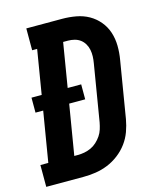

<svg xmlns="http://www.w3.org/2000/svg" viewBox="-126 -814 737 892"><g transform="rotate(-15 242.5 -367.5)"><path d="M-15 0V-105H23L63 -346H26V-418H75L110 -630H86V-735H258Q292 -735 325 -729Q358 -723 385.5 -707.5Q413 -692 433.5 -667.5Q454 -643 464 -612.5Q474 -582 474.5 -548Q475 -514 469 -480L424 -208Q419 -179 408.5 -150Q398 -121 379.5 -96Q361 -71 335.5 -51.5Q310 -32 281.5 -20.5Q253 -9 223.5 -4.5Q194 0 165 0ZM165 -105Q181 -105 197 -108Q213 -111 228.5 -118Q244 -125 257 -137Q270 -149 279.5 -163Q289 -177 294 -193Q299 -209 302 -225L347 -497Q350 -514 350.5 -530Q351 -546 348 -561.5Q345 -577 337 -590.5Q329 -604 317 -613Q305 -622 289.5 -626Q274 -630 258 -630H235L200 -418H265V-346H188L148 -105Z"/></g></svg>

Font: Iosevka Slab Extrabold Oblique
Style: Regular
Weight: 800
Italic angle: -9°
Monospace: yes
Designer: Belleve Invis
Foundry: Belleve Invis
Version: Version 11.1.1; ttfautohint (v1.8.3)